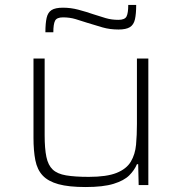

<svg xmlns="http://www.w3.org/2000/svg" viewBox="-20 -746 731 774"><path d="M325 8Q257 8 215.5 -3.5Q174 -15 152 -38.5Q130 -62 122.5 -100Q115 -138 115 -191V-510H160V-201Q160 -147 167 -113.5Q174 -80 192.5 -62.5Q211 -45 246.5 -39Q282 -33 338 -33Q410 -33 450 -49Q490 -65 507.5 -94.5Q525 -124 528.5 -163Q532 -202 532 -246V-510H578V0H539L537 -84H532Q522 -60 501 -39Q480 -18 438 -5Q396 8 325 8ZM163 -616Q163 -652 168 -674Q173 -696 188 -705.5Q203 -715 234 -715Q265 -715 295.5 -707Q326 -699 358 -688Q382 -680 406 -673Q430 -666 457 -666Q483 -666 490 -679.5Q497 -693 497 -726H529Q529 -690 524 -668Q519 -646 503.5 -636.5Q488 -627 458 -627Q423 -627 393.5 -635.5Q364 -644 332 -654Q308 -662 284.5 -669Q261 -676 234 -676Q209 -676 202 -662.5Q195 -649 195 -616Z"/></svg>

Font: Saira Expanded ExtraLight
Style: Regular
Weight: 250
Width: 7
Designer: Hector Gatti with collaboration of the Omnibus-Type team
Foundry: Omnibus-Type
Version: Version 1.101